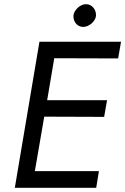

<svg xmlns="http://www.w3.org/2000/svg" viewBox="-20 -900 600 920"><path d="M332 -826C332 -824 332 -822 332 -820C332 -797 349 -772 377 -771C378 -771 379 -771 379 -771C406 -771 437 -797 440 -824C440 -826 440 -828 440 -829C440 -853 422 -879 394 -880C393 -880 392 -880 392 -880C365 -880 335 -853 332 -826ZM169 -700 51 0H441L454 -80H147L192 -341L479 -340L493 -420H206L240 -621L546 -620L560 -700Z"/></svg>

Font: Jost
Style: Italic
Weight: 400
Italic angle: -5°
Version: Version 3.710